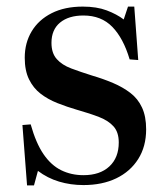

<svg xmlns="http://www.w3.org/2000/svg" viewBox="-20 -547 499 582"><path d="M62 15 48 -168 73 -170Q89 -113 112 -79.5Q135 -46 165.5 -31Q196 -16 233 -16Q283 -16 311.5 -42.5Q340 -69 340 -115Q340 -146 324.5 -163.5Q309 -181 281 -192Q253 -203 214 -214Q183 -223 154 -234.5Q125 -246 103 -263Q81 -280 68 -306.5Q55 -333 55 -372Q55 -417 76 -452Q97 -487 136.5 -507Q176 -527 231 -527Q273 -527 303.5 -515.5Q334 -504 355 -488L368 -527H387L399 -365L373 -367Q354 -431 320.5 -465.5Q287 -500 233 -500Q188 -500 162 -478.5Q136 -457 136 -417Q136 -386 152 -368Q168 -350 196 -339.5Q224 -329 259 -318Q293 -308 322.5 -295.5Q352 -283 375 -265.5Q398 -248 410.5 -221Q423 -194 423 -155Q423 -103 399 -65Q375 -27 332.5 -6.5Q290 14 233 14Q194 14 159 3.5Q124 -7 95 -29L83 15Z"/></svg>

Font: Literata 60pt Medium
Style: Regular
Weight: 500
Designer: Latin by Veronika Burian and Jose Scaglione. Greek by Irene Vlachou. Cyrillic by Vera Evstafieva.
Foundry: TypeTogether
Version: Version 3.103;gftools[0.9.29]